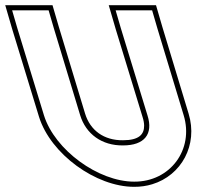

<svg xmlns="http://www.w3.org/2000/svg" viewBox="-223 -652 798 742"><path d="M-156 -543 -176.1 -612H-35.1L-14.7 -542L86.7 -207C109 -134 170.8 -89 252.5 -90C335.5 -90 370 -134 347 -206L346.7 -207L244 -543L223.9 -612H364.9L385.3 -542L486.7 -207C527.4 -74 434.6 51 295.3 50C157.3 50 -11 -72 -53 -206L-53.3 -207ZM-175.2 -537.3 -72.1 -200.1C-27.1 -56.6 147.6 70 295.2 70C319.8 70.2 343.6 66.7 365.4 60C477.8 25.8 543 -91.4 505.9 -212.8L404.5 -547.7L379.9 -632H197.2L224.8 -537.3L327.9 -200C332.1 -187 333.9 -175.9 334 -166.3C334.2 -132.2 313.6 -110 252.4 -110C178.5 -109.1 125.6 -148.3 105.9 -212.8L4.5 -547.7L-20.1 -632H-202.8Z"/></svg>

Font: Nordica Plus
Style: NordicaClassicRgOpOblOl
Weight: 500
Version: Version 1.01